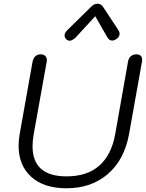

<svg xmlns="http://www.w3.org/2000/svg" viewBox="-20 -1002 786 1032"><path d="M80 -219Q80 -249 86 -283L155 -670Q159 -690 170.5 -700Q182 -710 199 -710Q213 -710 222.5 -702Q232 -694 232 -679Q232 -673 231 -670L161 -280Q155 -246 155 -216Q155 -54 338 -54Q448 -54 513.5 -111.5Q579 -169 599 -280L668 -670Q671 -689 683 -699.5Q695 -710 713 -710Q728 -710 736 -702.5Q744 -695 744 -680Q744 -674 743 -670L674 -283Q649 -144 560 -67Q471 10 337 10Q216 10 148 -51.5Q80 -113 80 -219ZM327 -811Q327 -825 341 -839L469 -965Q486 -982 504 -982Q523 -982 534 -965L617 -839Q623 -830 623 -821Q623 -804 604 -791Q593 -784 583 -784Q566 -784 556 -803L492 -915L389 -803Q369 -783 354 -783Q346 -783 337 -790Q327 -800 327 -811Z"/></svg>

Font: Kodchasan
Style: Italic
Weight: 400
Italic angle: -10°
Version: Version 1.000; ttfautohint (v1.6)